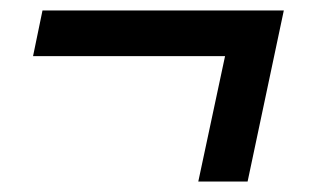

<svg xmlns="http://www.w3.org/2000/svg" viewBox="-20 -346 592 366"><path d="M61 -326H521L452 0H358L409 -239H43Z"/></svg>

Font: Red Hat Display Medium
Style: Italic
Weight: 500
Italic angle: -12°
Designer: Pentagram / MCKL
Foundry: Pentagram / MCKL
Version: Version 1.003; Red Hat Display Medium Italic